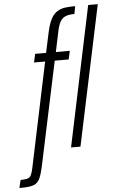

<svg xmlns="http://www.w3.org/2000/svg" viewBox="-135 -785 621 1016"><g transform="rotate(-5 175.0 -276.5)"><path d="M-74 190 -64 148Q-39 148 -26.5 144Q-14 140 -8 127.5Q-2 115 3 92L120 -465H61L71 -510H129L152 -617Q159 -650 168 -672Q177 -694 189 -708Q201 -722 217 -730Q233 -738 254.5 -740.5Q276 -743 304 -743L296 -702Q266 -702 248.5 -694.5Q231 -687 221 -669.5Q211 -652 204 -620L181 -510H255L245 -465H171L57 73Q50 106 43.5 127.5Q37 149 28 161.5Q19 174 6 180Q-7 186 -26.5 188Q-46 190 -74 190ZM217 0 373 -743H424L267 0Z"/></g></svg>

Font: Saira ExtraCondensed Light
Style: Italic
Weight: 300
Width: 2
Italic angle: -12°
Designer: Hector Gatti with collaboration of the Omnibus-Type team
Foundry: Omnibus-Type
Version: Version 1.101